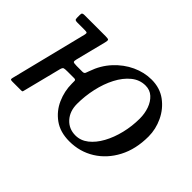

<svg xmlns="http://www.w3.org/2000/svg" viewBox="-99 -768 1017 1017"><g transform="rotate(45 409.0 -260.0)"><path d="M291.5 -328Q313 -390.5 354.8 -435.8Q396.5 -481 449.2 -505.5Q502 -530 557 -530Q619.5 -530 664.5 -496.8Q709.5 -463.5 734 -411.8Q758.5 -360 758.5 -305Q758.5 -210 721.2 -139.2Q684 -68.5 620.8 -29.2Q557.5 10 479.5 10Q410.5 10 364.5 -23.2Q318.5 -56.5 295.8 -108.2Q273 -160 273 -215Q273 -228 272.8 -236.5Q272.5 -245 261 -245H210Q192 -245 185.2 -242.8Q178.5 -240.5 174.5 -226L120 -10.5Q118.5 -3.5 116.8 -2Q115 -0.5 106 -0.5H42Q31 -0.5 29.2 -3.8Q27.5 -7 29.5 -15L137.5 -448Q140 -459 137 -462Q134 -465 121.5 -465H65.5Q53 -465 49.2 -468.2Q45.5 -471.5 45.5 -484V-504Q45.5 -514.5 49.8 -517.2Q54 -520 63.5 -520H221.5Q241 -520 244 -516Q247 -512 243 -495L200.5 -327Q196 -309.5 199 -304.8Q202 -300 225 -300H268.5Q280.5 -300 284.2 -308.5Q288 -317 291.5 -328ZM368 -160Q368 -104.5 399.5 -69.8Q431 -35 480 -35Q519 -35 551.5 -60.5Q584 -86 608 -129.8Q632 -173.5 645.2 -228Q658.5 -282.5 658.5 -340Q658.5 -377 646.8 -410.2Q635 -443.5 612.2 -464.2Q589.5 -485 556.5 -485Q512.5 -485 477.5 -456.2Q442.5 -427.5 418 -380.2Q393.5 -333 380.8 -275.5Q368 -218 368 -160Z"/></g></svg>

Font: Besley
Style: Italic
Weight: 400
Italic angle: -13°
Designer: Owen Earl
Foundry: indestructible type*
Version: Version 4.000; ttfautohint (v1.8.4.7-5d5b)